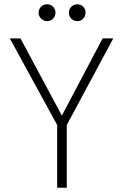

<svg xmlns="http://www.w3.org/2000/svg" viewBox="-20 -880 576 900"><path d="M248 0V-294L26 -700H76L270 -338L461 -700H511L293 -294V0ZM201 -781Q185 -781 173 -792.5Q161 -804 161 -821Q161 -837 172.5 -848.5Q184 -860 201 -860Q217 -860 228.5 -848.5Q240 -837 240 -821Q240 -804 228.5 -792.5Q217 -781 201 -781ZM343 -781Q326 -781 314.5 -792.5Q303 -804 303 -821Q303 -837 314.5 -848.5Q326 -860 343 -860Q359 -860 370 -848.5Q381 -837 381 -821Q381 -804 370 -792.5Q359 -781 343 -781Z"/></svg>

Font: DM Sans 9pt ExtraLight
Style: Regular
Weight: 250
Version: Version 4.004;gftools[0.9.30]